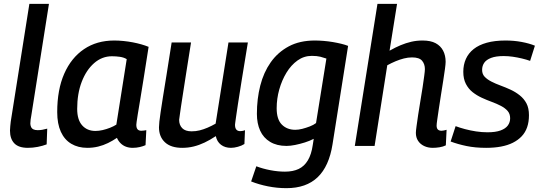

<svg xmlns="http://www.w3.org/2000/svg" viewBox="-20 -760 2816 1000"><path d="M133 -740H235L143 -158Q141 -147 139.5 -137Q138 -127 138 -117Q138 -108 141.5 -99.5Q145 -91 153.5 -86.5Q162 -82 177 -82Q188 -82 200 -84Q212 -86 226 -90L223 -8Q202 0 176.5 5Q151 10 125 10Q77 10 54.5 -13.5Q32 -37 32 -80Q32 -91 33.5 -103.5Q35 -116 36 -127Z M671 10Q652 10 636 4Q620 -2 608 -14Q596 -26 589 -42Q567 -27 542.5 -15Q518 -3 491 3.5Q464 10 435 10Q387 10 351.5 -11Q316 -32 297 -73.5Q278 -115 278 -176Q278 -293 314.5 -376Q351 -459 417.5 -504Q484 -549 575 -549Q598 -549 623 -546.5Q648 -544 671.5 -539.5Q695 -535 716 -529Q737 -523 754 -516Q739 -419 728 -350.5Q717 -282 709.5 -236.5Q702 -191 697.5 -164.5Q693 -138 691.5 -125Q690 -112 690 -110Q690 -94 696.5 -86.5Q703 -79 716 -79Q723 -79 729 -80Q735 -81 742 -82L738 -4Q725 2 707.5 6Q690 10 671 10ZM586 -111 640 -452Q625 -461 605 -464Q585 -467 563 -467Q511 -467 470 -431Q429 -395 405.5 -333.5Q382 -272 382 -193Q382 -136 408 -107Q434 -78 477 -78Q495 -78 514.5 -82.5Q534 -87 553 -94.5Q572 -102 586 -111Z M929 10Q870 10 839 -19Q808 -48 808 -97Q808 -108 810 -126.5Q812 -145 816.5 -175.5Q821 -206 828.5 -253.5Q836 -301 847.5 -371Q859 -441 874 -539H975Q960 -445 950 -381Q940 -317 933.5 -275Q927 -233 923 -207Q919 -181 917 -165Q915 -149 913 -136Q913 -109 929 -92.5Q945 -76 978 -76Q1000 -76 1020 -81Q1040 -86 1061 -95Q1082 -104 1103 -116L1170 -539H1271Q1251 -418 1238.5 -340Q1226 -262 1219 -216Q1212 -170 1209 -148.5Q1206 -127 1205 -119.5Q1204 -112 1204 -110Q1204 -93 1211 -85Q1218 -77 1231 -77Q1235 -77 1242 -78Q1249 -79 1256 -82L1253 -10Q1239 -1 1219 4.5Q1199 10 1183 10Q1152 10 1131 -6Q1110 -22 1104 -51Q1074 -31 1045.5 -17.5Q1017 -4 988.5 3Q960 10 929 10Z M1288 185 1315 106Q1349 119 1388.5 126.5Q1428 134 1464 134Q1506 134 1535.5 120Q1565 106 1583.5 75Q1602 44 1609 -5L1614 -37Q1593 -26 1567.5 -18Q1542 -10 1517 -5Q1492 0 1472 0Q1422 0 1387 -21Q1352 -42 1335 -79.5Q1318 -117 1318 -167Q1318 -245 1335.5 -314Q1353 -383 1390 -435.5Q1427 -488 1484 -518.5Q1541 -549 1620 -549Q1641 -549 1665.5 -547Q1690 -545 1713.5 -541Q1737 -537 1757.5 -532Q1778 -527 1793 -521L1712 -9Q1694 106 1634.5 163Q1575 220 1472 220Q1423 220 1375.5 210.5Q1328 201 1288 185ZM1680 -455Q1666 -460 1648.5 -464.5Q1631 -469 1604 -469Q1563 -469 1529.5 -445Q1496 -421 1472 -381.5Q1448 -342 1434.5 -294Q1421 -246 1421 -196Q1421 -138 1448 -111Q1475 -84 1518 -84Q1535 -84 1554.5 -89Q1574 -94 1593.5 -101.5Q1613 -109 1626 -119Z M2254 -106Q2254 -92 2260.5 -85.5Q2267 -79 2280 -79Q2286 -79 2292 -80.5Q2298 -82 2306 -84L2302 -3Q2288 4 2269.5 7Q2251 10 2234 10Q2209 10 2189 0.5Q2169 -9 2157.5 -26.5Q2146 -44 2146 -68Q2146 -78 2149.5 -103Q2153 -128 2158 -162.5Q2163 -197 2169.5 -234Q2176 -271 2181 -305Q2186 -339 2189.5 -364.5Q2193 -390 2193 -400Q2193 -426 2178.5 -443.5Q2164 -461 2126 -461Q2105 -461 2083.5 -455.5Q2062 -450 2040.5 -441Q2019 -432 1997 -420L1931 0H1828L1946 -740H2048L2009 -496Q2039 -513 2066.5 -524.5Q2094 -536 2122 -542.5Q2150 -549 2181 -549Q2223 -549 2249 -535Q2275 -521 2288 -496Q2301 -471 2301 -438Q2301 -427 2297.5 -401Q2294 -375 2288.5 -340Q2283 -305 2277 -267.5Q2271 -230 2266 -196Q2261 -162 2257.5 -138Q2254 -114 2254 -106Z M2327 -23 2353 -103Q2374 -95 2402 -87.5Q2430 -80 2460 -75.5Q2490 -71 2519 -71Q2561 -71 2587 -80.5Q2613 -90 2625 -106.5Q2637 -123 2637 -144Q2637 -167 2624 -182Q2611 -197 2589 -208.5Q2567 -220 2541 -229.5Q2515 -239 2489 -251Q2463 -263 2441.5 -280Q2420 -297 2406.5 -323Q2393 -349 2393 -386Q2393 -423 2406.5 -453Q2420 -483 2447 -504.5Q2474 -526 2515.5 -537.5Q2557 -549 2613 -549Q2657 -549 2697 -541.5Q2737 -534 2766 -522L2741 -443Q2721 -450 2698 -455.5Q2675 -461 2651 -464.5Q2627 -468 2603 -468Q2563 -468 2538 -458.5Q2513 -449 2502 -433Q2491 -417 2491 -396Q2491 -374 2504.5 -360Q2518 -346 2539.5 -335Q2561 -324 2587 -314.5Q2613 -305 2639 -293Q2665 -281 2687 -263.5Q2709 -246 2722 -221.5Q2735 -197 2735 -160Q2735 -125 2725.5 -97.5Q2716 -70 2697 -50Q2678 -30 2651 -16.5Q2624 -3 2589 3.5Q2554 10 2512 10Q2455 10 2409.5 0.5Q2364 -9 2327 -23Z"/></svg>

Font: Georama ExtraCondensed Thin Medium
Style: Italic
Weight: 500
Italic angle: -9°
Version: Version 1.001